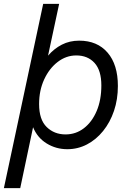

<svg xmlns="http://www.w3.org/2000/svg" viewBox="-35 -749 673 987"><path d="M311 18Q253 18 205 -11.5Q157 -41 135 -95L69 218H-15L187 -729H269L212 -463Q243 -499 283 -519.5Q323 -540 372 -540Q465 -540 518 -478.5Q571 -417 571 -307Q571 -238 551 -179Q531 -120 495 -75.5Q459 -31 412 -6.5Q365 18 311 18ZM357 -464Q305 -464 261.5 -430.5Q218 -397 192 -340.5Q166 -284 166 -214Q166 -134 205 -96Q244 -58 302 -58Q355 -58 396.5 -90Q438 -122 462 -178.5Q486 -235 486 -310Q486 -387 451 -425.5Q416 -464 357 -464Z"/></svg>

Font: Fragment Mono
Style: Italic
Weight: 400
Italic angle: -12°
Designer: Wei Huang based on Nimbus Sans by URW Studio, based on Helvetica by Max Miedinger.
Foundry: Wei Huang
Version: Version 1.011; ttfautohint (v1.8.4.7-5d5b)